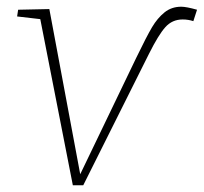

<svg xmlns="http://www.w3.org/2000/svg" viewBox="-20 -550 607 572"><path d="M567 -521 556 -487Q541 -492 524 -492Q493 -492 472.5 -469Q452 -446 424 -390L228 2H197L100 -493L31 -501L34 -521L127 -523L219 -31L386 -378Q417 -442 433 -469Q449 -496 470 -513Q491 -530 520 -530Q535 -530 567 -521Z"/></svg>

Font: Bitter Pro ExtraLight
Style: Italic
Weight: 275
Italic angle: -9°
Designer: Sol Matas, and Bitter project Authors
Foundry: Sol Matas
Version: Version 1.010